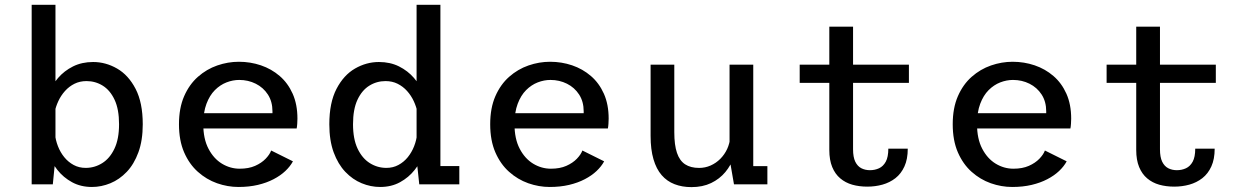

<svg xmlns="http://www.w3.org/2000/svg" viewBox="-20 -770 5222 802"><path d="M112.3 0V-750H211.7V-112.4L200.6 0ZM364 11Q317.2 11 280.9 -8.9Q244.6 -28.7 219.6 -60.4Q194.6 -92 181.9 -128.6Q169.1 -165.3 169.1 -198.6L209.5 -211.9Q212 -185.1 222 -159.4Q231.9 -133.8 248.5 -113.4Q265.1 -93 287.6 -80.9Q310.1 -68.7 337.9 -68.7Q375.3 -68.7 407 -88.6Q438.8 -108.4 458 -148.9Q477.3 -189.3 477.3 -251Q477.3 -313.4 458.7 -353.1Q440.1 -392.9 409.3 -412.1Q378.4 -431.3 341.4 -431.3Q313.5 -431.3 291 -420.1Q268.6 -408.9 251.6 -390Q234.6 -371.1 223.7 -347.7Q212.8 -324.3 208 -300.1L170.1 -313.3Q170.1 -345.7 183.6 -380.2Q197.1 -414.7 222.6 -444.4Q248.2 -474.1 285.1 -492.6Q322.1 -511 369 -511Q421.5 -511 469 -483.7Q516.5 -456.4 546.4 -398.8Q576.3 -341.2 576.3 -251Q576.3 -183.4 558.1 -133.8Q540 -84.3 509.5 -52.2Q478.9 -20.1 441.2 -4.6Q403.4 11 364 11Z M976.1 11Q930.8 11 886.5 -4.6Q842.3 -20.3 806.4 -52.4Q770.5 -84.4 749 -133.9Q727.6 -183.4 727.6 -251Q727.6 -318.6 749.1 -368Q770.7 -417.4 806.9 -449.3Q843.1 -481.2 887.6 -496.6Q932.1 -512 977.9 -512Q1025.9 -512 1069.9 -497.1Q1113.9 -482.1 1148.2 -452.6Q1182.6 -423.1 1202.5 -378.5Q1222.4 -333.9 1222.4 -274.5Q1222.4 -265.2 1221.6 -253.5Q1220.9 -241.9 1219.2 -233.4H806.3V-297.1H1118.1Q1118.1 -299.9 1118.1 -301.1Q1118.1 -302.4 1118.1 -305.1Q1118.1 -345.6 1099 -375.1Q1079.9 -404.5 1048.3 -420.3Q1016.7 -436.1 979.3 -436.1Q952.6 -436.1 926 -425.8Q899.4 -415.4 877.5 -393.5Q855.6 -371.5 842.4 -336.4Q829.1 -301.2 829.1 -251.6Q829.1 -190.2 850.8 -148.8Q872.4 -107.4 907.1 -86.3Q941.8 -65.3 981.3 -65.3Q1018.6 -65.3 1045.6 -77.2Q1072.6 -89.2 1089.5 -106.8Q1106.4 -124.3 1112.7 -141.3L1203.6 -96.1Q1192.2 -74.9 1171.9 -55.7Q1151.6 -36.5 1122.8 -21.5Q1094 -6.4 1057.3 2.3Q1020.6 11 976.1 11Z M1567.9 11Q1528.4 11 1490.7 -4.6Q1452.9 -20.1 1422.4 -52.2Q1391.9 -84.3 1373.7 -133.8Q1355.6 -183.4 1355.6 -251Q1355.6 -341.2 1385.6 -398.8Q1415.6 -456.4 1463 -483.7Q1510.4 -511 1562.9 -511Q1609.8 -511 1646.7 -492.6Q1683.6 -474.1 1709.2 -444.4Q1734.8 -414.7 1748.2 -380.2Q1761.7 -345.7 1761.7 -313.3L1723.9 -300.1Q1719.1 -324.3 1708.2 -347.7Q1697.3 -371.1 1680.3 -390Q1663.3 -408.9 1640.8 -420.1Q1618.4 -431.3 1590.4 -431.3Q1553.4 -431.3 1522.6 -412.1Q1491.7 -392.9 1473.1 -353.1Q1454.6 -313.4 1454.6 -251Q1454.6 -189.3 1473.8 -148.9Q1493.1 -108.4 1524.8 -88.6Q1556.6 -68.7 1594 -68.7Q1621.7 -68.7 1644.2 -80.9Q1666.8 -93 1683.4 -113.4Q1699.9 -133.8 1709.9 -159.4Q1719.9 -185.1 1722.4 -211.9L1762.8 -198.6Q1762.8 -165.3 1750 -128.6Q1737.2 -92 1712.2 -60.4Q1687.2 -28.7 1651 -8.9Q1614.9 11 1567.9 11ZM1819.6 -750V-31.9L1775 -76.4H1898.6V0H1731.3L1720.1 -105V-750Z M2276.1 11Q2230.8 11 2186.5 -4.6Q2142.3 -20.3 2106.4 -52.4Q2070.5 -84.4 2049 -133.9Q2027.6 -183.4 2027.6 -251Q2027.6 -318.6 2049.1 -368Q2070.7 -417.4 2106.9 -449.3Q2143.1 -481.2 2187.6 -496.6Q2232.1 -512 2277.9 -512Q2325.9 -512 2369.9 -497.1Q2413.9 -482.1 2448.2 -452.6Q2482.6 -423.1 2502.5 -378.5Q2522.4 -333.9 2522.4 -274.5Q2522.4 -265.2 2521.6 -253.5Q2520.9 -241.9 2519.2 -233.4H2106.3V-297.1H2418.1Q2418.1 -299.9 2418.1 -301.1Q2418.1 -302.4 2418.1 -305.1Q2418.1 -345.6 2399 -375.1Q2379.9 -404.5 2348.3 -420.3Q2316.7 -436.1 2279.3 -436.1Q2252.6 -436.1 2226 -425.8Q2199.4 -415.4 2177.5 -393.5Q2155.6 -371.5 2142.4 -336.4Q2129.1 -301.2 2129.1 -251.6Q2129.1 -190.2 2150.8 -148.8Q2172.4 -107.4 2207.1 -86.3Q2241.8 -65.3 2281.3 -65.3Q2318.6 -65.3 2345.6 -77.2Q2372.6 -89.2 2389.5 -106.8Q2406.4 -124.3 2412.7 -141.3L2503.6 -96.1Q2492.2 -74.9 2471.9 -55.7Q2451.6 -36.5 2422.8 -21.5Q2394 -6.4 2357.3 2.3Q2320.6 11 2276.1 11Z M2868.1 11.6Q2829.3 11.6 2797.7 -0.6Q2766.1 -12.7 2743.8 -38.4Q2721.5 -64.1 2709.6 -104.9Q2697.6 -145.6 2697.6 -202.4V-500H2796.6V-217.7Q2796.6 -164.4 2807.7 -131.6Q2818.8 -98.8 2841.7 -83.7Q2864.6 -68.6 2900.2 -68.6Q2925.6 -68.6 2948.2 -78.6Q2970.9 -88.6 2988.8 -106.5Q3006.6 -124.4 3017.5 -147.9Q3028.4 -171.4 3030.1 -198L3058.1 -189Q3058.1 -151.6 3045.9 -115.9Q3033.7 -80.1 3009.8 -51.3Q2985.8 -22.4 2950.4 -5.4Q2914.9 11.6 2868.1 11.6ZM3045.9 0 3027.4 -107V-500H3126.4V-52.6L3106.9 -76.1H3185.4V0Z M3444.1 -143.7V-658.5H3543.3V-146.4Q3543.3 -113.6 3552.5 -94.6Q3561.8 -75.6 3577.8 -67.3Q3593.9 -59.1 3613.9 -59.1Q3634.4 -59.1 3651.8 -67.1Q3669.3 -75.2 3680 -94.7Q3690.6 -114.2 3690.6 -149.1H3771.8Q3771.8 -105.2 3757.9 -74.8Q3744.1 -44.4 3720.3 -25.8Q3696.5 -7.3 3666.2 1.2Q3635.9 9.6 3602.8 9.6Q3569.1 9.6 3540.2 1.5Q3511.4 -6.7 3489.9 -24.9Q3468.3 -43 3456.2 -72.4Q3444.1 -101.8 3444.1 -143.7ZM3320.4 -423.9V-500H3776.6V-423.9Z M4208.1 11Q4162.8 11 4118.5 -4.6Q4074.3 -20.3 4038.4 -52.4Q4002.5 -84.4 3981 -133.9Q3959.6 -183.4 3959.6 -251Q3959.6 -318.6 3981.1 -368Q4002.7 -417.4 4038.9 -449.3Q4075.1 -481.2 4119.6 -496.6Q4164.1 -512 4209.9 -512Q4257.9 -512 4301.9 -497.1Q4345.9 -482.1 4380.2 -452.6Q4414.6 -423.1 4434.5 -378.5Q4454.4 -333.9 4454.4 -274.5Q4454.4 -265.2 4453.6 -253.5Q4452.9 -241.9 4451.2 -233.4H4038.3V-297.1H4350.1Q4350.1 -299.9 4350.1 -301.1Q4350.1 -302.4 4350.1 -305.1Q4350.1 -345.6 4331 -375.1Q4311.9 -404.5 4280.3 -420.3Q4248.7 -436.1 4211.3 -436.1Q4184.6 -436.1 4158 -425.8Q4131.4 -415.4 4109.5 -393.5Q4087.6 -371.5 4074.4 -336.4Q4061.1 -301.2 4061.1 -251.6Q4061.1 -190.2 4082.8 -148.8Q4104.4 -107.4 4139.1 -86.3Q4173.8 -65.3 4213.3 -65.3Q4250.6 -65.3 4277.6 -77.2Q4304.6 -89.2 4321.5 -106.8Q4338.4 -124.3 4344.7 -141.3L4435.6 -96.1Q4424.2 -74.9 4403.9 -55.7Q4383.6 -36.5 4354.8 -21.5Q4326 -6.4 4289.3 2.3Q4252.6 11 4208.1 11Z M4726.1 -143.7V-658.5H4825.3V-146.4Q4825.3 -113.6 4834.5 -94.6Q4843.8 -75.6 4859.8 -67.3Q4875.9 -59.1 4895.9 -59.1Q4916.4 -59.1 4933.8 -67.1Q4951.3 -75.2 4962 -94.7Q4972.6 -114.2 4972.6 -149.1H5053.8Q5053.8 -105.2 5039.9 -74.8Q5026.1 -44.4 5002.3 -25.8Q4978.5 -7.3 4948.2 1.2Q4917.9 9.6 4884.8 9.6Q4851.1 9.6 4822.2 1.5Q4793.4 -6.7 4771.9 -24.9Q4750.3 -43 4738.2 -72.4Q4726.1 -101.8 4726.1 -143.7ZM4602.4 -423.9V-500H5058.6V-423.9Z"/></svg>

Font: Trispace Thin
Style: Regular
Weight: 100
Designer: Tyler Finck
Foundry: Etcetera Type Company
Version: Version 1.210